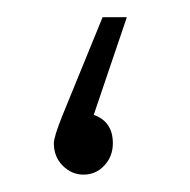

<svg xmlns="http://www.w3.org/2000/svg" viewBox="-20 -201 219 221"><path d="M87.9 -68.8Q109.9 -61 109.9 -36.1Q109.9 -21 100.1 -10.5Q90.3 0 76.2 0Q62.5 0 52.2 -10.3Q42 -20.5 42 -36.1Q42 -43.5 51.8 -67.9L98.1 -181.2H126Z"/></svg>

Font: Montserrat-Arabic ExtraLight
Style: Regular
Weight: 275
Designer: Mohamed Gaber
Foundry: Kief Type Foundry
Version: Version 5.008;PS 005.008;hotconv 1.0.88;makeotf.lib2.5.64775